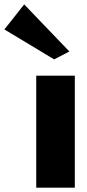

<svg xmlns="http://www.w3.org/2000/svg" viewBox="-129 -860 400 880"><path d="M37.1 0V-513.2H213.9V0ZM-108.9 -725.1 -18.1 -839.8 189 -624 119.1 -587.9Z"/></svg>

Font: Hussar Preview
Style: Bold
Weight: 700
Foundry: Cannot Into Space Fonts, PlusOne Fonts
Version: Version 2.29RC2 "Millennial"